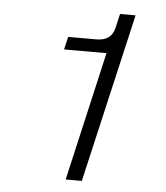

<svg xmlns="http://www.w3.org/2000/svg" viewBox="-51 -735 676 781"><g transform="rotate(5 287.5 -345.0)"><path d="M407.7 -689.9H471.2L312 0H246.1L366.7 -526.4H193.4L205.6 -578.6H321.3Q382.3 -578.6 394.5 -632.8Z"/></g></svg>

Font: HK Grotesk Legacy
Style: Italic
Weight: 400
Italic angle: -13°
Designer: Alfredo Marco Pradil
Foundry: Hanken Design Co.
Version: Version 2.022;PS 002.022;hotconv 1.0.88;makeotf.lib2.5.64775